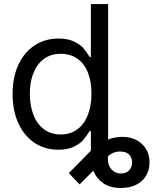

<svg xmlns="http://www.w3.org/2000/svg" viewBox="-20 -727 757 946"><path d="M42 -263.7Q42 -346.2 70.8 -408.2Q99.6 -470.2 150.9 -503.7Q202.1 -537.1 268.6 -537.1Q315.4 -537.1 346.2 -521.7Q377 -506.3 391.6 -489Q406.2 -471.7 421.9 -446.3H427.7V-707H512.7V-39.6Q547.9 -52.7 583 -52.7Q621.6 -52.7 651.9 -37.1Q682.1 -21.5 699.5 7.1Q716.8 35.6 716.8 73.2Q716.8 110.4 699.7 138.9Q682.6 167.5 650.9 183.3Q619.1 199.2 576.2 199.2Q522.9 199.2 489 175.8Q455.1 152.3 439.9 113.8L372.1 181.6L319.3 126L427.7 15.6V-81.1H421.9Q405.3 -55.2 390.4 -37.6Q375.5 -20 344.7 -4.6Q314 10.7 267.6 10.7Q201.7 10.7 150.6 -22.9Q99.6 -56.6 70.8 -118.9Q42 -181.2 42 -263.7ZM430.7 -265.6Q430.7 -324.7 413.3 -368.9Q396 -413.1 361.8 -437.5Q327.6 -461.9 279.3 -461.9Q230 -461.9 195.8 -436.3Q161.6 -410.6 144.3 -366.2Q127 -321.8 127 -265.6Q127 -208 144.3 -162.4Q161.6 -116.7 196 -90.6Q230.5 -64.5 279.3 -64.5Q326.7 -64.5 360.8 -89.6Q395 -114.7 412.8 -160.4Q430.7 -206.1 430.7 -265.6ZM576.2 127.9Q600.6 127.9 615.7 112.5Q630.9 97.2 630.9 73.2Q630.9 51.3 618.4 36.9Q606 22.5 584 20.5Q579.1 19.5 569.3 19.5Q538.6 19.5 511.7 42.5V56.6Q511.7 89.8 530.5 108.9Q549.3 127.9 576.2 127.9Z"/></svg>

Font: Pretendard
Style: Regular
Weight: 400
Designer: Base glyphs from Inter by Rasmus Andersson; Hangeul glyphs from Noto Sans CJK(Source Han Sans) by Jang Soo-young and Kan
Foundry: Kil Hyung-jin
Version: Version 1.309